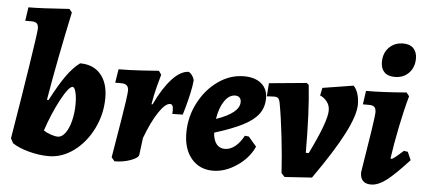

<svg xmlns="http://www.w3.org/2000/svg" viewBox="-50 -849 2153 970"><g transform="rotate(5 1026.0 -363.5)"><path d="M115 -626Q115 -644 107 -652Q99 -660 80 -660H48L58 -729Q123 -729 265 -739L279 -722Q226 -474 192 -272L200 -271Q243 -353 275.5 -398.5Q308 -444 343 -470Q410 -470 447.5 -426.5Q485 -383 485 -307Q485 -225 449 -151.5Q413 -78 353 -33.5Q293 11 225 11Q176 11 124 -3Q72 -17 41 -38L28 -62Q62 -266 88.5 -437.5Q115 -609 115 -626ZM190 -116Q207 -105 228 -98Q249 -91 263 -91Q283 -91 300.5 -114.5Q318 -138 328 -178Q338 -218 338 -264Q338 -300 331.5 -324Q325 -348 316 -348Q297 -348 259 -278Q221 -208 190 -116Z M596 -354Q596 -388 560 -388H528L539 -457Q589 -457 655.5 -461Q722 -465 743 -467L756 -448Q752 -435 739.5 -388Q727 -341 720 -295L726 -296Q765 -379 808.5 -426.5Q852 -474 894 -475Q903 -470 911 -459Q919 -448 922 -435Q920 -407 911 -367Q902 -327 893.5 -296.5Q885 -266 882 -257L829 -256Q830 -263 830 -275Q830 -305 814 -305Q790 -305 757 -256Q724 -207 692 -122L681 -36Q679 -20 641 -6Q603 8 559 8L543 -11Q551 -59 573.5 -194Q596 -329 596 -354Z M1048 -180Q1050 -144 1065.5 -123.5Q1081 -103 1108 -103Q1135 -103 1159.5 -122Q1184 -141 1204 -178L1224 -176L1265 -128Q1239 -69 1179 -28.5Q1119 12 1058 12Q990 12 949 -36.5Q908 -85 908 -167Q908 -248 945 -319.5Q982 -391 1043 -434Q1104 -477 1174 -477Q1230 -477 1262 -450Q1294 -423 1294 -376Q1294 -330 1269.5 -296.5Q1245 -263 1191.5 -235.5Q1138 -208 1048 -180ZM1051 -250Q1168 -290 1168 -346Q1168 -360 1160 -368Q1152 -376 1138 -376Q1107 -376 1083.5 -341.5Q1060 -307 1051 -250Z M1405 -6Q1400 -91 1388.5 -191Q1377 -291 1365 -355Q1362 -374 1355.5 -381Q1349 -388 1335 -388Q1324 -388 1312.5 -387Q1301 -386 1297 -386L1302 -453Q1364 -459 1418.5 -464Q1473 -469 1492 -471L1503 -462Q1518 -321 1518 -119H1533Q1615 -286 1615 -342Q1615 -368 1600 -387Q1585 -406 1565 -414L1573 -453L1729 -478Q1743 -465 1751 -440Q1759 -415 1759 -386Q1759 -331 1710 -235.5Q1661 -140 1560 3L1422 12Z M2011 -172 2031 -169 2049 -128Q1979 -51 1937 -19.5Q1895 12 1860 12Q1805 12 1805 -45Q1851 -326 1851 -352Q1851 -371 1843 -379.5Q1835 -388 1816 -388H1784L1794 -457Q1879 -457 1999 -467L2013 -449Q1994 -382 1975.5 -291Q1957 -200 1947 -129L1951 -126Q1956 -126 1969.5 -136.5Q1983 -147 2011 -172ZM1861 -609Q1861 -655 1889 -683.5Q1917 -712 1961 -712Q1995 -712 2013 -693Q2031 -674 2031 -642Q2031 -597 2003.5 -568.5Q1976 -540 1932 -540Q1897 -540 1879 -558.5Q1861 -577 1861 -609Z"/></g></svg>

Font: Alegreya ExtraBold
Style: Italic
Weight: 800
Italic angle: -7°
Designer: Juan Pablo del Peral
Foundry: Huerta Tipografica
Version: Version 2.007; ttfautohint (v1.6)